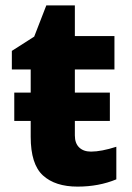

<svg xmlns="http://www.w3.org/2000/svg" viewBox="-20 -683 491 713"><path d="M412 -138V-17Q347 10 268 10Q185 10 139.5 -31.5Q94 -73 94 -175V-234H33V-339H94V-425H24V-494L107 -547L152 -663H258V-549H405V-425H258V-339H388V-234H258V-180Q258 -151 274 -135.5Q290 -120 318 -120Q356 -120 412 -138Z"/></svg>

Font: Noto Sans UI ExtraBold
Style: Regular
Weight: 800
Designer: Monotype Design Team
Foundry: Monotype Imaging Inc.
Version: Version 1.001